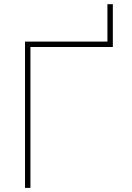

<svg xmlns="http://www.w3.org/2000/svg" viewBox="-20 -913 640 933"><path d="M528.3 -684.6H127.9V0H101.6V-710.9H502V-892.6H528.3Z"/></svg>

Font: Roboto Mono Thin
Style: Regular
Weight: 250
Designer: Google
Version: Version 2.000985; 2015; ttfautohint (v1.3)